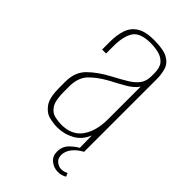

<svg xmlns="http://www.w3.org/2000/svg" viewBox="-201 -565 754 754"><g transform="rotate(45 176.0 -188.0)"><path d="M155 7Q134 7 110 1Q86 -5 68.5 -29.5Q51 -54 51 -108V-143Q51 -196 83 -227.5Q115 -259 164 -285Q200 -304 224.5 -319Q249 -334 262 -352Q275 -370 275 -397V-414Q275 -445 261.5 -460.5Q248 -476 226.5 -481.5Q205 -487 182 -487Q123 -487 104.5 -458Q86 -429 86 -376V-334H64V-378Q64 -415 73.5 -443.5Q83 -472 108.5 -488.5Q134 -505 182 -505Q235 -505 259.5 -491Q284 -477 291 -453.5Q298 -430 298 -403V0H275L274 -67Q259 -29 226 -11Q193 7 155 7ZM159 -12Q218 -12 246 -52Q274 -92 274 -157V-338Q260 -317 230.5 -300Q201 -283 170 -267Q125 -242 100 -215Q75 -188 75 -140V-110Q75 -62 88.5 -41.5Q102 -21 122 -16.5Q142 -12 159 -12ZM281 129Q258 129 240 114.5Q222 100 222 75Q222 46 240.5 27.5Q259 9 277 0H298Q272 14 257.5 33Q243 52 243 72Q243 92 256 102Q269 112 282 112Q292 112 299.5 109.5Q307 107 311 105L317 119Q311 123 301.5 126Q292 129 281 129Z"/></g></svg>

Font: Alumni Sans SC Thin
Style: Regular
Weight: 100
Designer: Robert E. Leuschke
Foundry: Robert E. Leuschke
Version: Version 1.018